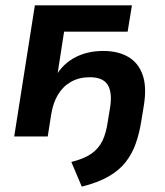

<svg xmlns="http://www.w3.org/2000/svg" viewBox="-20 -509 616 716"><path d="M285 187 246 95Q294 83 321 64Q348 45 362 16Q376 -13 382 -56L391 -111Q399 -166 381 -193.5Q363 -221 315 -221Q275 -221 245 -204Q215 -187 196.5 -156.5Q178 -126 171 -83L158 0H33L110 -489H472L456 -391H219L191 -210H180Q205 -263 253 -291Q301 -319 365 -319Q420 -319 458 -297Q496 -275 512 -229.5Q528 -184 516 -113L507 -58Q500 -13 486.5 25.5Q473 64 449 95Q425 126 385 149Q345 172 285 187Z"/></svg>

Font: Nunito Sans 12pt ExtraLight
Style: Italic
Weight: 200
Italic angle: -9°
Designer: Vernon Adams
Foundry: Vernon Adams
Version: Version 3.101;gftools[0.9.27]